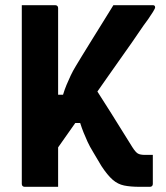

<svg xmlns="http://www.w3.org/2000/svg" viewBox="-20 -720 640 740"><path d="M325 -415Q366 -351 408 -284.5Q450 -218 490 -153Q502 -134 511 -128.5Q520 -123 539 -123Q547 -123 551.5 -123Q556 -123 563 -123H569Q569 -107 569 -89Q569 -71 569 -54.5Q569 -38 569 -26Q569 -14 569 -11Q569 -6 566 -3Q563 0 558 0Q554 0 548.5 0Q543 0 535.5 0Q528 0 518 0Q483 0 458.5 -5Q434 -10 414 -27.5Q394 -45 371 -80Q353 -111 339.5 -133Q326 -155 317.5 -173.5Q309 -192 302 -209.5Q295 -227 289 -246H237ZM569 -700Q572 -700 574 -699Q576 -698 577 -696Q578 -694 578 -692Q578 -690 576.5 -686.5Q575 -683 569.5 -674Q564 -665 551 -646Q535 -625 512.5 -591.5Q490 -558 461 -517.5Q432 -477 399 -429.5Q366 -382 330 -331Q294 -280 257.5 -228Q221 -176 185 -125V-355H223Q229 -375 236.5 -393Q244 -411 252.5 -429Q261 -447 272 -465Q283 -483 295 -503Q313 -532 334.5 -567Q356 -602 378 -637Q400 -672 417 -700ZM64 -700Q98 -700 129 -700Q160 -700 193 -700Q198 -700 201 -697Q204 -694 204 -689Q204 -603 204 -517Q204 -431 204 -344.5Q204 -258 204 -172Q204 -86 204 0Q171 0 140 0Q109 0 75 0Q70 0 67 -3Q64 -6 64 -11Q64 -108 64 -205.5Q64 -303 64 -400Q64 -497 64 -594Q64 -621 64 -647Q64 -673 64 -700Z"/></svg>

Font: RecMonoLinear Nerd Font Mono
Style: Bold
Weight: 700
Monospace: yes
Version: Version 1.085; ttfautohint (v1.8.4.7-5d5b);Nerd Fonts 3.2.1